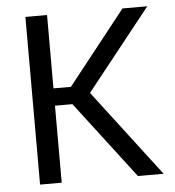

<svg xmlns="http://www.w3.org/2000/svg" viewBox="-48 -684 663 729"><g transform="rotate(-5 283.0 -319.5)"><path d="M546.5 0H448.5L224.5 -293.5H151.5V-359.5H224.5L445.5 -639H540L287 -320.5L286.5 -341ZM158 0H75.5V-639H158Z"/></g></svg>

Font: Anek Devanagari Medium
Style: Regular
Weight: 400
Version: Version 1.003